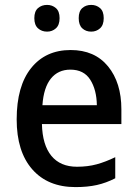

<svg xmlns="http://www.w3.org/2000/svg" viewBox="-20 -753 559 783"><path d="M268 -549Q366 -549 420.5 -482.5Q475 -416 475 -307V-247H151Q153 -162 189.5 -117.5Q226 -73 294 -73Q338 -73 374.5 -83Q411 -93 450 -112V-26Q413 -7 375 1.5Q337 10 288 10Q175 10 111.5 -62.5Q48 -135 48 -266Q48 -402 107 -475.5Q166 -549 268 -549ZM267 -469Q217 -469 187.5 -432.5Q158 -396 153 -324H375Q374 -387 348 -428Q322 -469 267 -469ZM120 -679Q120 -707 135 -720Q150 -733 172 -733Q193 -733 208 -720Q223 -707 223 -679Q223 -651 208 -637.5Q193 -624 172 -624Q150 -624 135 -637.5Q120 -651 120 -679ZM301 -679Q301 -707 315.5 -720Q330 -733 352 -733Q373 -733 388 -720Q403 -707 403 -679Q403 -651 388 -637.5Q373 -624 352 -624Q330 -624 315.5 -637.5Q301 -651 301 -679Z"/></svg>

Font: Noto Sans Telugu SemiCondensed Medium
Style: Regular
Weight: 500
Width: 4
Designer: Jelle Bosma - Monotype Design Team
Foundry: Monotype Imaging Inc.
Version: Version 2.005; ttfautohint (v1.8.4.7-5d5b)